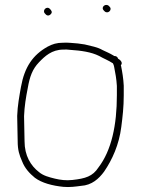

<svg xmlns="http://www.w3.org/2000/svg" viewBox="-20 -788 573 782"><path d="M403 -745 406 -742C419.1 -728.9 439.6 -748.7 426 -761C413.1 -778.2 388 -760 403 -745ZM163 -733C168.6 -725.5 176.9 -720.9 186 -729.5C195.1 -738.1 189.5 -745.5 183 -752C169.7 -765.3 150.9 -745.1 163 -733ZM78 -315C79.5 -354.9 85.7 -392.3 93 -429C101.2 -476.8 112.5 -506.8 138.5 -534C162.4 -558.9 190.8 -586 238 -586C246.7 -586.7 255.7 -586.3 265 -585C310.8 -581.9 351.3 -576.3 384 -560C403.6 -548.6 420.8 -542.8 440 -530C442.7 -524.7 444.3 -519.7 445 -515C449.9 -490.3 454.3 -466.8 456 -438V-400C456 -279 434.4 -175.8 381 -106C357.4 -69.5 327.9 -60.9 275 -55C249.8 -52 225.2 -55.2 203.5 -60.5C179 -66.5 156.1 -72.5 139 -87C105.2 -113 80 -153.8 80 -213C80 -244.4 78 -281.9 78 -315ZM52 -213C52 -177.3 58.5 -156.6 70 -131C80.7 -102.9 100.5 -81.5 122 -64C150.4 -42.7 193.2 -31.5 238 -27C263.2 -24.5 289 -28.2 310 -31C354.1 -33.6 382.8 -60.2 404 -89C437.4 -137.9 465 -199.1 474 -271C479.3 -311.9 484 -352.1 484 -399.5V-439C482.4 -469.4 478.1 -494.4 473 -520C472.3 -520.7 472 -521.3 472 -522C482.6 -532.6 469 -545 461 -549C458.6 -556.2 454 -560 445 -560C443.7 -560.7 442.7 -561.3 442 -562C424 -572.8 415.1 -575.5 398 -584C376.8 -596.4 351.5 -600.4 325 -607L297 -611C277.1 -612.3 256.8 -615.3 237 -614C210.6 -614 193.5 -608.3 174 -598C113.6 -564.1 80.1 -515.2 65.5 -434.5C58.7 -396.6 51.5 -358.1 50 -316C50 -282.2 52 -245.3 52 -213Z"/></svg>

Font: HoneyBee
Style: XLit
Weight: 200
Foundry: Cannot Into Space Fonts
Version: Version 0.89